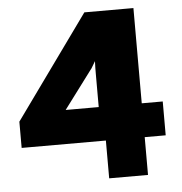

<svg xmlns="http://www.w3.org/2000/svg" viewBox="-48 -682 690 729"><g transform="rotate(-5 296.5 -318.0)"><path d="M307 -420 308 -421C314 -430 317 -437 324 -448C323 -432 323 -411 323 -397V-273H197ZM487 -273V-636H300L18 -244V-144H339V0H487V-144H567V-273Z"/></g></svg>

Font: Falling Sky
Style: ExBd
Weight: 400
Designer: Paul D. Hunt
Foundry: Adobe Systems Incorporated
Version: Version 1.02